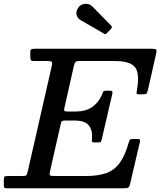

<svg xmlns="http://www.w3.org/2000/svg" viewBox="-62 -1012 861 1032"><path d="M264 -343.5 206.5 -90Q203 -74 206.5 -70Q210 -66 230.5 -66H399.5Q465 -66 508.8 -81.5Q552.5 -97 581 -135.8Q609.5 -174.5 629.5 -244.5Q633 -256 635.5 -260.5Q638 -265 654 -265H673.5Q686.5 -265 689.2 -262Q692 -259 690 -249L637.5 -24.5Q634 -9 628.5 -4.5Q623 0 603.5 0H-22.5Q-32.5 0 -37 -2.5Q-41.5 -5 -41.5 -16V-42Q-41.5 -57.5 -38 -61.8Q-34.5 -66 -19.5 -66H58Q76 -66 79.5 -69.8Q83 -73.5 86.5 -88L217 -660.5Q220 -676 215.8 -680Q211.5 -684 192.5 -684H122.5Q108.5 -684 104.8 -688Q101 -692 101 -706.5V-734Q101 -745 107.8 -747.5Q114.5 -750 124.5 -750H750.5Q772.5 -750 777 -746Q781.5 -742 777.5 -724.5L733 -528.5Q729.5 -513.5 726.2 -509.2Q723 -505 704.5 -505H684.5Q671 -505 671.8 -512Q672.5 -519 674 -528.5Q690 -616.5 664.2 -650.2Q638.5 -684 555.5 -684H370Q347.5 -684 343.2 -678.8Q339 -673.5 334.5 -655.5L284.5 -433.5Q281 -419.5 284.2 -416Q287.5 -412.5 304.5 -412.5H343.5Q398.5 -412.5 433 -436.5Q467.5 -460.5 485 -500.5Q489 -510 491.5 -517.2Q494 -524.5 508 -524.5H526Q540.5 -524.5 542 -520.2Q543.5 -516 541 -504.5L485.5 -266Q483 -255.5 481 -251Q479 -246.5 465 -246.5H445.5Q432 -246.5 431.8 -254.2Q431.5 -262 432.5 -271.5Q436 -312 415.2 -338Q394.5 -364 340.5 -364H290.5Q273.5 -364 270.2 -360.5Q267 -357 264 -343.5ZM358 -970Q370 -989 394.5 -991.2Q419 -993.5 434.5 -977L534.5 -875.5Q543.5 -866.5 535 -857.5L512.5 -834Q508 -829.5 505.5 -828.5Q503 -827.5 497.5 -831L372.5 -903Q355.5 -912.5 350 -930.5Q344.5 -948.5 358 -970Z"/></svg>

Font: Besley* Medium
Style: Italic
Weight: 500
Italic angle: -13°
Designer: Owen Earl
Foundry: indestructible type*
Version: Version 3.000; ttfautohint (v1.8.3)